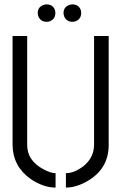

<svg xmlns="http://www.w3.org/2000/svg" viewBox="-20 -847 551 872"><path d="M151.4 -788.1Q151.4 -814.5 176.8 -824.2Q184.6 -827.1 191.4 -827.1Q219.7 -827.1 229.5 -801.8Q231.4 -794.9 231.4 -788.1Q231.4 -759.8 205.1 -750Q198.2 -748 191.4 -748Q165 -748 154.3 -772.5Q151.4 -780.3 151.4 -788.1ZM268.6 -788.1Q268.6 -814.5 293.9 -824.2Q301.8 -827.1 308.6 -827.1Q336.9 -827.1 346.7 -801.8Q348.6 -794.9 348.6 -788.1Q348.6 -759.8 322.3 -750Q315.4 -748 308.6 -748Q282.2 -748 271.5 -772.5Q268.6 -780.3 268.6 -788.1ZM37.1 -188.5V-683.6H103.5V-188.5Q103.5 -117.2 177.7 -78.1Q210 -60.5 232.4 -60.5V4.9Q176.8 4.9 119.1 -34.2Q38.1 -91.8 37.1 -188.5ZM279.3 4.9V-60.5Q315.4 -60.5 355.5 -89.8Q406.2 -127.9 407.2 -188.5V-683.6H473.6V-188.5Q473.6 -79.1 375 -23.4Q325.2 4.9 279.3 4.9Z"/></svg>

Font: Post No Bills Colombo Medium
Style: Regular
Weight: 500
Designer: Kosala Senevirathne, Siva Puranthara, Lasantha Premarathna, Tharique Azeez
Foundry: Mooniak
Version: Version 1.220 ; ttfautohint (v1.6)